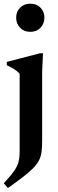

<svg xmlns="http://www.w3.org/2000/svg" viewBox="-23 -734 308 1016"><path d="M137.5 -565.5Q104 -565.5 83.2 -587.2Q62.5 -609 62.5 -641Q62.5 -672 83.2 -693.2Q104 -714.5 137.5 -714.5Q171 -714.5 191.5 -693.2Q212 -672 212 -641Q212 -609 191.5 -587.2Q171 -565.5 137.5 -565.5ZM81 -343.5Q74.5 -351.5 64 -359.5Q53.5 -367.5 40.5 -375Q27.5 -382.5 13 -389V-406.5L188 -452H204.5L200 -355V12.5Q200 45 197 69Q194 93 184 113.2Q174 133.5 154.2 154Q134.5 174.5 101.5 200.2Q68.5 226 19 261L-3 236Q25.5 205 42.5 183.2Q59.5 161.5 67.8 143.2Q76 125 78.5 105.8Q81 86.5 81 60Z"/></svg>

Font: Newsreader 24pt SemiBold
Style: Regular
Weight: 600
Designer: Hugues Gentile
Foundry: Production Type
Version: Version 1.003